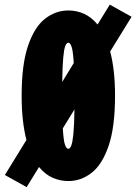

<svg xmlns="http://www.w3.org/2000/svg" viewBox="-62 -750 572 807"><path d="M-41.5 -14.5 49 -161.5Q39.5 -199 34.2 -245.2Q29 -291.5 29 -348Q29 -479 55.8 -557.5Q82.5 -636 127 -671Q171.5 -706 225.5 -706Q260 -706 291.2 -692Q322.5 -678 348 -647L399.5 -730.5L491 -679.5L401 -533.5Q411 -496.5 416.2 -450.2Q421.5 -404 421.5 -348Q421.5 -216.5 394.8 -137.8Q368 -59 323.5 -24Q279 11 225.5 11Q190.5 11 159 -3Q127.5 -17 102 -48L50 36.5ZM225.5 -570.5Q218 -570.5 212.5 -557Q207 -543.5 203.8 -507.8Q200.5 -472 199.5 -405.5L248 -485Q245 -535.5 239 -553Q233 -570.5 225.5 -570.5ZM225.5 -124.5Q232 -124.5 237.5 -138Q243 -151.5 246.5 -187.2Q250 -223 251 -290L202 -210.5Q205 -159.5 211 -142Q217 -124.5 225.5 -124.5Z"/></svg>

Font: Trispace Condensed ExtraBold
Style: Regular
Weight: 800
Width: 3
Designer: Tyler Finck
Foundry: Etcetera Type Company
Version: Version 1.210; ttfautohint (v1.8.3)